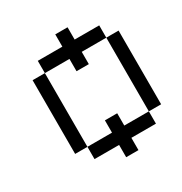

<svg xmlns="http://www.w3.org/2000/svg" viewBox="-150 -672 800 846"><g transform="rotate(-30 250.0 -249.5)"><path d="M312.5 0H437.5V-62.5H312.5V-125H250V-62.5H125V0H250V62.5H312.5ZM125 -62.5Q125 -62.5 125 -437.5H62.5Q62.5 -437.5 62.5 -62.5ZM437.5 -62.5H500Q500 -62.5 500 -437.5H437.5Q437.5 -437.5 437.5 -62.5ZM312.5 -437.5H437.5V-500H312.5V-562.5H250V-500H125V-437.5H250V-375H312.5Z"/></g></svg>

Font: Unifont
Style: Regular
Weight: 500
Version: Version 15.1.04